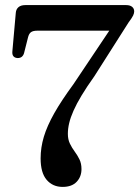

<svg xmlns="http://www.w3.org/2000/svg" viewBox="-20 -720 547 754"><path d="M418.5 -613.5 440 -599.5H126.5Q109.5 -599.5 101.5 -593.5Q93.5 -587.5 90 -573L74.5 -511.5Q72 -502.5 65.8 -497.2Q59.5 -492 49.5 -492Q38.5 -492.5 33 -498.8Q27.5 -505 28.5 -517.5L42 -669.5Q43 -683.5 52.5 -691.8Q62 -700 79.5 -700H475.5Q490.5 -700 498.8 -693.2Q507 -686.5 507 -675Q507 -668 502.8 -659Q498.5 -650 485 -632L350.5 -420.5Q320.5 -378.5 300.5 -345.2Q280.5 -312 268.8 -285.5Q257 -259 251.8 -237Q246.5 -215 246.5 -194.5Q246.5 -172.5 254.5 -156Q262.5 -139.5 273.2 -125Q284 -110.5 292 -94.2Q300 -78 300 -56Q300 -26 281 -6Q262 14 226 14Q187 14 163.2 -13.8Q139.5 -41.5 139.5 -98Q139.5 -140.5 152.2 -183Q165 -225.5 193.2 -275.5Q221.5 -325.5 268.5 -389.5Z"/></svg>

Font: Fraunces 10pt
Style: Regular
Weight: 400
Version: Version 1.000;[b76b70a41]